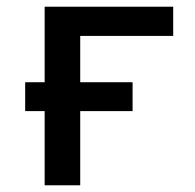

<svg xmlns="http://www.w3.org/2000/svg" viewBox="-20 -552 580 572"><path d="M219 -221V0H113V-221H55V-307H113V-532H496V-445H219V-307H375V-221Z"/></svg>

Font: Geist Med
Style: Regular
Weight: 400
Designer: Basement.studio, Andrés Briganti, Mateo Zaragoza
Foundry: Basement.studio, Vercel, Andrés Briganti, Guido Ferreyra, Mateo Zaragoza
Version: Version 1.401